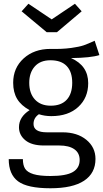

<svg xmlns="http://www.w3.org/2000/svg" viewBox="-20 -801 556 1032"><path d="M382.8 -780.8 418.9 -740.2 286.1 -627.9H231L96.2 -740.2L132.8 -780.8L257.8 -696.8ZM488.8 -582 514.2 -504.9Q468.3 -490.2 361.8 -488.8Q454.1 -448.2 454.1 -354Q454.1 -275.4 400.6 -226.1Q347.2 -176.8 255.9 -176.8Q220.2 -176.8 189 -187Q160.2 -167.5 160.2 -134.8Q160.2 -89.8 231.9 -89.8H315.9Q395 -89.8 444.1 -49.6Q493.2 -9.3 493.2 53.2Q493.2 129.9 431.9 170.4Q370.6 210.9 251 210.9Q127.4 210.9 77.1 173.6Q26.9 136.2 26.9 54.2H103Q103 87.4 115.2 106.2Q127.4 125 159.9 135Q192.4 145 251 145Q335.4 145 371.8 123.5Q408.2 102.1 408.2 59.1Q408.2 21 379.4 1Q350.6 -19 298.8 -19H215.8Q150.4 -19 116.2 -47.1Q82 -75.2 82 -117.2Q82 -172.4 139.2 -209Q93.8 -233.4 72.3 -269Q50.8 -304.7 50.8 -356Q50.8 -436 107.2 -487.1Q163.6 -538.1 251 -538.1Q314 -536.6 360.1 -543Q406.2 -549.3 429 -557.1Q451.7 -564.9 488.8 -582ZM251 -477.1Q196.3 -477.1 166.7 -443.6Q137.2 -410.2 137.2 -356Q137.2 -299.3 167.7 -266.1Q198.2 -232.9 252.9 -232.9Q309.1 -232.9 338.6 -264.9Q368.2 -296.9 368.2 -356Q368.2 -415 338.6 -446Q309.1 -477.1 251 -477.1Z"/></svg>

Font: Fira Sans Book
Style: Regular
Weight: 350
Designer: Carrois Corporate & Edenspiekermann AG
Foundry: Carrois Corporate GbR & Edenspiekermann AG
Version: Version 4.203;PS 004.203;hotconv 1.0.88;makeotf.lib2.5.64775